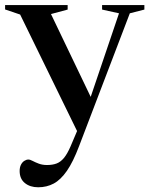

<svg xmlns="http://www.w3.org/2000/svg" viewBox="-26 -514 601 772"><path d="M348.5 -104 290 25.5 55 -455.5 -5.5 -476V-493.5H246V-475.5L179 -457.5ZM127.5 239Q95 239 74 222Q53 205 53 173.5Q53 159 58.2 148.5Q63.5 138 71.8 132.8Q80 127.5 88 127.5Q95 127.5 105.2 133Q115.5 138.5 130 144Q144.5 149.5 163 149.5Q185 149.5 201.2 143.5Q217.5 137.5 231 121.2Q244.5 105 257.5 75L298.5 -21.5L328 -93L452.5 -460.5L384.5 -475.5V-493.5H554.5V-475.5L496 -460.5L292 73.5Q268 137 243 173Q218 209 190 224Q162 239 127.5 239Z"/></svg>

Font: Newsreader 60pt Medium
Style: Regular
Weight: 500
Designer: Hugues Gentile
Foundry: Production Type
Version: Version 1.003